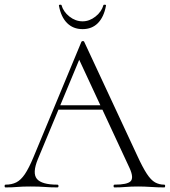

<svg xmlns="http://www.w3.org/2000/svg" viewBox="-22 -817 740 837"><path d="M212 -339 227 -358H433L440 -339ZM694 -12Q698 -12 698 -6Q698 0 694 0Q666 0 636.5 -2Q607 -4 580 -4Q549 -4 526.5 -2Q504 0 477 0Q473 0 473 -6Q473 -12 477 -12Q533 -12 547.5 -27Q562 -42 543 -84L317 -570L336 -587L143 -123Q118 -62 139 -37Q160 -12 228 -12Q233 -12 233 -6Q233 0 228 0Q198 0 173 -2Q148 -4 110 -4Q75 -4 53.5 -2Q32 0 2 0Q-2 0 -2 -6Q-2 -12 2 -12Q29 -12 49 -22Q69 -32 86.5 -58Q104 -84 124 -132L333 -635Q335 -638 339.5 -638Q344 -638 345 -635L577 -137Q600 -87 618 -59.5Q636 -32 654 -22Q672 -12 694 -12ZM338 -690Q297 -690 270.5 -716.5Q244 -743 235 -792Q234 -796 239.5 -796.5Q245 -797 246 -795Q254 -766 280.5 -745Q307 -724 338 -724Q368 -724 394.5 -745Q421 -766 429 -795Q430 -797 435.5 -796.5Q441 -796 440 -792Q431 -743 405 -716.5Q379 -690 338 -690Z"/></svg>

Font: Cormorant Light Light
Style: Regular
Weight: 300
Version: Version 4.000